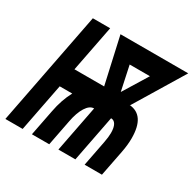

<svg xmlns="http://www.w3.org/2000/svg" viewBox="-169 -813 975 966"><g transform="rotate(30 318.0 -329.5)"><path d="M105 -658.7H205.6L153.3 -390.1H325.7L265.6 -658.7H659.2L486.3 -373.5H482.4Q576.2 -366.7 576.2 -232.9Q576.2 -194.3 567.4 -149.9L538.1 0H437.5L466.3 -148.4Q472.7 -181.6 472.7 -204.1Q472.7 -235.8 463.1 -252.4Q453.6 -269 436 -269L383.8 0H285.2L337.4 -269Q312 -269 291.5 -236.3Q271 -203.6 260.7 -148.4L231.9 0H131.3L160.6 -149.9Q174.3 -223.1 204.6 -278.8H131.8L77.6 0H-22.9ZM412.1 -407.7 499.5 -549.8H381.8Z"/></g></svg>

Font: Cousine
Style: Bold Italic
Weight: 700
Italic angle: -12°
Monospace: yes
Designer: Steve Matteson
Foundry: Ascender Corporation
Version: Version 1.20